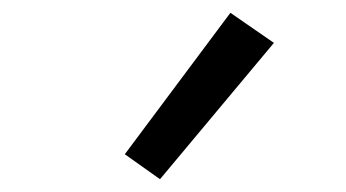

<svg xmlns="http://www.w3.org/2000/svg" viewBox="-20 -822 540 300"><path d="M230 -542 175 -581 340 -802 408 -755Z"/></svg>

Font: Iosevka MaddieWtf
Style: Regular
Weight: 400
Monospace: yes
Designer: Belleve Invis
Foundry: Belleve Invis
Version: Version 31.3.0; ttfautohint (v1.8.3)